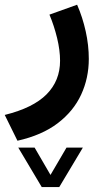

<svg xmlns="http://www.w3.org/2000/svg" viewBox="-53 -321 420 803"><path d="M121.6 461.4 23.4 296.4H91.8L158.2 410.6L225.1 296.4H293.5L194.8 461.4ZM269.5 -301.3Q292.5 -248.5 305.4 -190.2Q318.4 -131.8 318.4 -74.7Q318.4 5.4 286.4 74.7Q254.4 144 188.5 194.3Q122.6 244.6 20 267.6L-33.2 159.7Q85.4 130.4 141.8 73.5Q198.2 16.6 198.2 -66.9Q198.2 -110.8 185.8 -162.1Q173.3 -213.4 153.8 -259.8Z"/></svg>

Font: Vazir UI
Style: Bold-UI
Weight: 700
Designer: Saber Rastikerdar
Foundry: Saber Rastikerdar
Version: Version 30.1.0